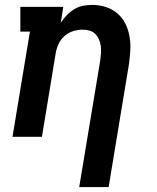

<svg xmlns="http://www.w3.org/2000/svg" viewBox="-20 -558 640 783"><path d="M303 205 389 -313Q391 -328 392 -342.5Q393 -357 391 -371Q389 -385 383.5 -397.5Q378 -410 368.5 -419.5Q359 -429 345.5 -433Q332 -437 317 -437Q297 -437 278 -431Q259 -425 243 -411Q227 -397 218.5 -378Q210 -359 207 -340L151 0H31L102 -429H63V-530H238L228 -465Q238 -481 252 -495.5Q266 -510 283 -520.5Q300 -531 319 -534.5Q338 -538 356 -538Q385 -538 411.5 -529.5Q438 -521 458.5 -503.5Q479 -486 491 -462Q503 -438 508 -410.5Q513 -383 511.5 -354.5Q510 -326 506 -297L423 205Z"/></svg>

Font: Iosevka Slab Extended Oblique
Style: Bold
Weight: 700
Width: 7
Italic angle: -9°
Monospace: yes
Designer: Belleve Invis
Foundry: Belleve Invis
Version: Version 11.1.1; ttfautohint (v1.8.3)